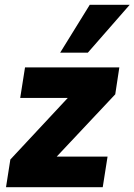

<svg xmlns="http://www.w3.org/2000/svg" viewBox="-20 -778 559 798"><path d="M5 0 23 -115 299 -411 291 -371H64L84 -498H476L459 -386L178 -87L186 -127H427L407 0ZM230 -559 353 -758H519L345 -559Z"/></svg>

Font: Nunito Sans 10pt SemiCondensed Black
Style: Italic
Weight: 900
Width: 4
Italic angle: -9°
Designer: Vernon Adams
Foundry: Vernon Adams
Version: Version 3.101;gftools[0.9.27]